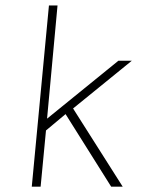

<svg xmlns="http://www.w3.org/2000/svg" viewBox="-20 -696 538 716"><path d="M394.5 0 224.5 -270.5 151.5 -209.5 131.5 0H98.5L162.5 -675.5H194.5L155.5 -253.5L421.5 -469.5H471.5L252.5 -291.5L437.5 0Z"/></svg>

Font: Karla ExtraLight
Style: Italic
Weight: 250
Italic angle: -8°
Designer: Jonathan Pinhorn
Version: Version 2.004;gftools[0.9.33]